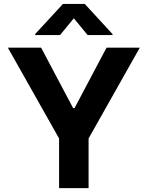

<svg xmlns="http://www.w3.org/2000/svg" viewBox="-20 -974 764 994"><path d="M20.6 -727.3H192.8L358.7 -414.1H365.8L531.6 -727.3H703.8L438.6 -257.1V0H285.9V-257.1ZM161.9 -792.6V-797.6L306.1 -953.8H418.7L562.5 -797.6V-792.6H433.6L362.2 -879.3L290.8 -792.6Z"/></svg>

Font: Inter P
Style: Bold
Weight: 700
Designer: Rasmus Andersson
Foundry: rsms
Version: Version 3.018;git-588b23468